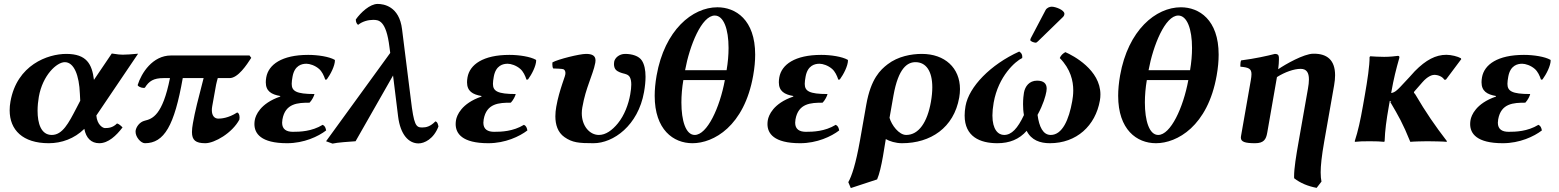

<svg xmlns="http://www.w3.org/2000/svg" viewBox="-20 -718 7926 976"><path d="M387.9 -206 368.2 -168C328.6 -91.8 297.7 -32 243.2 -32C188.2 -32 171 -91.6 171 -154.9C171 -179.1 173.5 -203.9 177.4 -226C196.8 -336 268.6 -402 309.4 -402C356.4 -402 382.6 -335 386.1 -241ZM316.8 -444C222.8 -444 66 -388 33.2 -202C30.4 -186.5 29.1 -171.5 29.1 -157.2C29.1 -57.3 95.7 10 227.8 10C292.8 10 357.9 -13 408.7 -63C417.4 -16 443.8 10 484.8 10C530.4 10 571.1 -28.5 602.9 -70.3C595.6 -78.1 584.2 -88.4 574.8 -90.4C553.2 -68.3 530.8 -67 513.4 -67C502.5 -67 473.8 -83.5 469.7 -130.8L682 -445C652.5 -442 618.1 -440 604.1 -440C592.1 -440 579.3 -441 548.2 -446L457.6 -312C447.7 -392 420.8 -444 316.8 -444Z M1248.3 -436H849.3C755.3 -436 698.5 -346 679.9 -286C679.8 -279.1 697.4 -271.1 710 -271.1C712.3 -271.1 714.5 -271.4 716.4 -272C737.2 -306 761 -321 811 -321H844C806.3 -131 754.3 -114 715.9 -104.5C689.1 -97.9 672.8 -73 669.6 -55C669.3 -52.8 669.1 -50.5 669.1 -48.3C669.1 -20.7 696.4 10 716.7 10C814.7 10 866.4 -79 909 -321H1015C986.6 -212 970.9 -150 960.7 -92C957.5 -74.3 955.8 -59.4 955.8 -46.8C955.8 -5.3 974.6 10 1023.7 10C1070.7 10 1160.6 -42 1196.8 -110C1197.5 -113.6 1197.8 -117.2 1197.8 -120.7C1197.8 -133.9 1193.4 -145.4 1185.2 -146C1140.6 -117 1102.7 -115 1089.7 -115C1070.7 -115 1056.9 -129.4 1056.9 -158.1C1056.9 -164.1 1057.5 -170.7 1058.8 -178C1083.2 -316 1077.7 -285 1087 -321H1147C1190 -321 1233.9 -388 1257.2 -424Z M1537.7 -394C1554.2 -394 1581.4 -385.6 1602 -367.5C1616.9 -354.4 1626.7 -333.6 1633.4 -313L1641 -314C1660.8 -341 1682.2 -383 1682.6 -411L1681.2 -414C1653 -430 1596.6 -439 1546.6 -439C1412.6 -439 1344.9 -389.6 1333.5 -325C1331.9 -315.8 1331.1 -307.4 1331.1 -299.9C1331.1 -254.6 1359.4 -237.7 1404.7 -230L1404.2 -227C1302 -192 1279.3 -131 1275.2 -108C1274 -101.3 1273.3 -94.3 1273.3 -87.3C1273.3 -40 1305.4 10 1439.4 10C1525.4 10 1598 -24.3 1637.9 -55C1634.9 -69.3 1631.9 -77.8 1620.4 -83.5C1564.4 -49.5 1504.6 -48 1468.6 -48C1436.9 -48 1414.1 -60.1 1414.1 -94.1C1414.1 -99.2 1414.7 -104.8 1415.7 -111C1430.2 -193 1493.7 -196 1553.7 -196C1566.8 -209.9 1576.8 -230.5 1578.5 -240C1485.3 -240 1462.8 -255 1462.8 -291.9C1462.8 -302.2 1464.6 -314.2 1467 -328C1477.3 -386.3 1514.7 -394 1537.7 -394Z M2208.7 -75C2207 -84 2204.2 -98.6 2193.3 -101C2167.7 -75 2146.9 -70 2125.9 -70C2093.9 -70 2084 -82 2068.3 -214L2023.8 -569C2009.7 -687 1929.6 -698 1899.6 -698C1860.6 -698 1814 -655 1788.7 -619C1788.5 -606.2 1794 -594.4 1800.9 -592C1821.9 -609 1851.3 -617 1876.3 -617C1904.3 -617 1943.1 -616 1959.8 -478L1963.7 -449L1637.5 0L1670.4 12C1694.5 6 1760.2 2 1787.5 0L1978 -334.2L2003.7 -126C2015.3 -33 2057.6 11 2107.6 11C2136.6 11 2184.5 -11 2208.7 -75Z M2560.7 -394C2577.2 -394 2604.4 -385.6 2625 -367.5C2639.9 -354.4 2649.7 -333.6 2656.4 -313L2664 -314C2683.8 -341 2705.2 -383 2705.6 -411L2704.2 -414C2676 -430 2619.6 -439 2569.6 -439C2435.6 -439 2367.9 -389.6 2356.5 -325C2354.9 -315.8 2354.1 -307.4 2354.1 -299.9C2354.1 -254.6 2382.4 -237.7 2427.7 -230L2427.2 -227C2325 -192 2302.3 -131 2298.2 -108C2297 -101.3 2296.3 -94.3 2296.3 -87.3C2296.3 -40 2328.4 10 2462.4 10C2548.4 10 2621 -24.3 2660.9 -55C2657.9 -69.3 2654.9 -77.8 2643.4 -83.5C2587.4 -49.5 2527.6 -48 2491.6 -48C2459.9 -48 2437.1 -60.1 2437.1 -94.1C2437.1 -99.2 2437.7 -104.8 2438.7 -111C2453.2 -193 2516.7 -196 2576.7 -196C2589.8 -209.9 2599.8 -230.5 2601.5 -240C2508.3 -240 2485.8 -255 2485.8 -291.9C2485.8 -302.2 2487.6 -314.2 2490 -328C2500.3 -386.3 2537.7 -394 2560.7 -394Z M3253.8 -250C3258.9 -278.5 3261.5 -304.6 3261.5 -327.8C3261.5 -362.4 3255.6 -390.4 3243 -410C3228 -433.5 3193 -444 3158 -444C3127 -444 3105.3 -423 3102 -404C3101.3 -400.3 3101 -396.4 3101 -392.5C3101 -381.1 3104 -369.9 3110.7 -363C3121.4 -352.1 3139.5 -347.2 3147.6 -345C3158.3 -342.1 3174.6 -339.5 3182 -325C3186.4 -316.5 3189 -305 3189 -288.3C3189 -275.1 3187.3 -258.6 3183.7 -238C3174.9 -187.9 3154 -131.6 3120.8 -91C3091.7 -55.4 3058.9 -32 3024.4 -32C2977.3 -32 2937.4 -77.7 2937.4 -142.5C2937.4 -152 2938.3 -161.8 2940.1 -172C2949.6 -226 2962.1 -263 2974.1 -297C2984.9 -330 3000.3 -366 3006.1 -399C3006.8 -403.3 3007.2 -407.2 3007.2 -410.8C3007.2 -434.9 2990.4 -444 2959 -444C2926 -444 2817.3 -417 2788.4 -401C2787.9 -398.1 2787.7 -394.8 2787.7 -391.4C2787.7 -383.1 2789.2 -374.3 2792 -370C2804.8 -369 2837.7 -369.6 2846.1 -365C2851.6 -362 2855.8 -352 2853.9 -341C2851.2 -326 2845.5 -316 2838 -291C2827.2 -258 2815.5 -220 2807.6 -175C2804.8 -159.2 2803.1 -142.8 2803.1 -126.8C2803.1 -85.1 2814.7 -45.3 2849.4 -21C2889.5 7 2922 10 2997 10C3098 10 3223.8 -80 3253.8 -250Z M3664.7 -311C3638.8 -170 3574.5 -32 3511.5 -32C3466 -32 3443.8 -104.3 3443.8 -197.2C3443.8 -233.1 3447.1 -272 3453.7 -311ZM3613.5 -639C3658.4 -639 3683.5 -570.3 3683.5 -474C3683.5 -439.3 3680.3 -401 3673.5 -361H3462.5C3485.5 -486 3546.5 -639 3613.5 -639ZM3317.7 -334C3311.1 -296.2 3308 -261.9 3308 -230.9C3308 -58.9 3402.6 10 3500.1 10C3607.1 10 3763.2 -76 3808.7 -334C3815.7 -373.3 3818.8 -408.6 3818.8 -440.3C3818.8 -618.3 3719 -681 3626.9 -681C3499.4 -681 3358.5 -565 3317.7 -334Z M4145.7 -394C4162.2 -394 4189.4 -385.6 4210 -367.5C4224.9 -354.4 4234.7 -333.6 4241.4 -313L4249 -314C4268.8 -341 4290.2 -383 4290.6 -411L4289.2 -414C4261 -430 4204.6 -439 4154.6 -439C4020.6 -439 3952.9 -389.6 3941.5 -325C3939.9 -315.8 3939.1 -307.4 3939.1 -299.9C3939.1 -254.6 3967.4 -237.7 4012.7 -230L4012.2 -227C3910 -192 3887.3 -131 3883.2 -108C3882 -101.3 3881.3 -94.3 3881.3 -87.3C3881.3 -40 3913.4 10 4047.4 10C4133.4 10 4206 -24.3 4245.9 -55C4242.9 -69.3 4239.9 -77.8 4228.4 -83.5C4172.4 -49.5 4112.6 -48 4076.6 -48C4044.9 -48 4022.1 -60.1 4022.1 -94.1C4022.1 -99.2 4022.7 -104.8 4023.7 -111C4038.2 -193 4101.7 -196 4161.7 -196C4174.8 -209.9 4184.8 -230.5 4186.5 -240C4093.3 -240 4070.8 -255 4070.8 -291.9C4070.8 -302.2 4072.6 -314.2 4075 -328C4085.3 -386.3 4122.7 -394 4145.7 -394Z M4712.1 -200C4693.9 -97 4650.5 -32 4586.5 -32C4549.5 -32 4512.3 -82 4501.8 -119L4521.7 -232C4546.8 -374 4593.7 -402 4633.7 -402C4687.3 -402 4719.2 -356.7 4719.2 -274.3C4719.2 -252.2 4716.9 -227.3 4712.1 -200ZM4438.6 194C4450.4 167 4460 124 4468.3 77C4473.4 47.7 4477.9 16.8 4482.8 -11C4501.8 0 4533.1 10 4565.1 10C4710.1 10 4828.8 -68 4856 -222C4858.6 -237 4859.9 -251.4 4859.9 -265.3C4859.9 -372.6 4783 -444 4666.1 -444C4613.1 -444 4545 -432 4491.8 -391C4455.8 -363.2 4407.1 -319 4383.6 -186L4352.1 -7C4330 118 4309.6 177 4292.2 208L4304.9 238Z M5571.1 -207C5573 -217.6 5573.8 -228 5573.8 -237.9C5573.8 -362.9 5435.9 -435.4 5395.5 -453C5383.7 -446.1 5373.1 -437.8 5367.2 -423C5422.7 -366.4 5435.7 -306 5435.7 -258.6C5435.7 -237.3 5433.1 -218.6 5430.5 -204C5414 -110 5380.2 -32 5321.2 -32C5282.2 -32 5262.4 -73 5254.2 -134C5283.7 -188 5295.1 -230 5299.2 -253C5300.1 -258.1 5300.6 -263 5300.6 -267.5C5300.6 -292.3 5286.5 -308 5251.9 -308C5211.9 -308 5190.8 -279 5185.1 -247C5183.2 -236.1 5180.5 -214.3 5180.5 -188.2C5180.5 -171 5181.6 -152 5185 -133C5153 -65 5122.2 -32 5084.2 -32C5054 -32 5024.8 -59.2 5024.8 -131.1C5024.8 -149.6 5026.8 -171.2 5031.1 -196C5055.1 -332 5142.3 -407 5176.2 -423C5176.4 -425.2 5176.6 -427.4 5176.6 -429.3C5176.6 -442.3 5171 -449.7 5161 -456C5015.3 -390 4905.4 -277 4888.1 -179C4885 -161.5 4883.6 -145.4 4883.6 -130.7C4883.6 -23.3 4961.8 10 5049.8 10C5111.8 10 5161.3 -10 5198.9 -53C5222.5 -5 5267.8 10 5316.8 10C5452.8 10 5548.5 -79 5571.1 -207ZM5326.2 -684C5315.2 -684 5301.1 -678 5295.2 -667L5220 -524C5218.3 -520.7 5217.3 -515.9 5217.3 -514.4C5217.3 -507.6 5237.1 -501 5244.9 -501C5248.9 -501 5253.3 -505.3 5257.3 -509L5382.8 -631C5388.1 -636.1 5390.7 -641.8 5390.7 -648.1C5390.7 -667.2 5345.5 -684 5326.2 -684Z M6020.7 -311C5994.8 -170 5930.5 -32 5867.5 -32C5822 -32 5799.8 -104.3 5799.8 -197.2C5799.8 -233.1 5803.1 -272 5809.7 -311ZM5969.5 -639C6014.4 -639 6039.5 -570.3 6039.5 -474C6039.5 -439.3 6036.3 -401 6029.5 -361H5818.5C5841.5 -486 5902.5 -639 5969.5 -639ZM5673.7 -334C5667.1 -296.2 5664 -261.9 5664 -230.9C5664 -58.9 5758.6 10 5856.1 10C5963.1 10 6119.2 -76 6164.7 -334C6171.7 -373.3 6174.8 -408.6 6174.8 -440.3C6174.8 -618.3 6075 -681 5982.9 -681C5855.4 -681 5714.5 -565 5673.7 -334Z M6421.8 -43.4C6421.8 -43.4 6454 -228.7 6470.3 -321.3L6471.2 -326.2C6511.1 -351.5 6557.7 -368 6591.5 -368C6622.3 -368 6633.7 -348.1 6633.7 -314.1C6633.7 -300.5 6631.9 -284.7 6628.7 -267L6581.7 0C6568.1 76.8 6558.3 137.3 6558.3 178.4C6558.3 181.7 6558.4 184.9 6558.5 188C6590.2 212.9 6628.4 228.5 6672.9 237L6697.5 205C6695.1 192.9 6693.4 178.5 6693.4 158.5C6693.4 125.4 6698 77.3 6711.7 0L6761.7 -284C6765.1 -303.1 6766.7 -320.2 6766.7 -335.6C6766.7 -413.6 6725 -445 6659.3 -445C6657.9 -445 6656.5 -445 6655.1 -445C6607.4 -444 6515.3 -392 6477.5 -366.1C6480.1 -386.6 6481.2 -403.3 6481.2 -416.4C6481.2 -420.3 6481.1 -423.8 6481 -427C6480.4 -437.9 6474.9 -444 6460.9 -444C6422.2 -434 6359.7 -420 6289.1 -411C6286.1 -405.1 6285.1 -393.5 6285.1 -385.7C6285.1 -382.8 6285.3 -380.4 6285.5 -379C6326.9 -375.1 6341.7 -369.5 6341.7 -340.9C6341.7 -332.4 6340.4 -322 6338.1 -309C6321.6 -215.1 6288.4 -25.7 6288.4 -25.7C6287.9 -23.1 6287.7 -20.7 6287.7 -18.5C6287.7 3 6308.8 10 6359.9 10C6404.4 10 6415.9 -9.5 6421.8 -43.4Z M7174.5 -238C7170.2 -246 7166.7 -243.2 7167.6 -248.2C7168.5 -253.2 7169.6 -253.1 7173.2 -257.2L7210.8 -300.2C7237.1 -330.4 7260.1 -337.5 7270.5 -337.5C7292.8 -337.5 7314 -326.8 7321.8 -312.8L7330.1 -313.2L7408.1 -417.4L7405.9 -422.1C7390.3 -431.1 7357 -439.4 7332.5 -439.4C7278.8 -439.4 7229.1 -414.2 7171.8 -356C7171.8 -356 7123.6 -302 7097 -275C7083.9 -261.6 7069.8 -247.1 7051.8 -245.2L7051.9 -246C7065.1 -321 7076.4 -364 7093.3 -424C7094.5 -431 7092.1 -434 7086.1 -434C7072 -432 7044.2 -429 7016.2 -429C6990.2 -429 6963.2 -430.7 6945.7 -432L6942 -428C6942.4 -385 6931.2 -310 6918 -235L6908.3 -180C6895 -105 6884 -54 6866.5 0L6868 3C6889.1 0.7 6907.5 0 6942.5 0C6976.5 0 6997.6 1 7016 3L7018.5 0C7020.6 -57 7026.9 -104 7040.3 -180L7044.7 -205C7061.6 -204.8 7043.9 -202.7 7047.6 -199C7088.8 -129 7111.1 -91 7149 3C7164.6 1.2 7218.5 0 7235.5 0C7252.2 0 7324.3 1.2 7333 3L7335.5 0C7275 -78.6 7227.9 -147 7174.5 -238Z M7717.7 -394C7734.2 -394 7761.4 -385.6 7782 -367.5C7796.9 -354.4 7806.7 -333.6 7813.4 -313L7821 -314C7840.8 -341 7862.2 -383 7862.6 -411L7861.2 -414C7833 -430 7776.6 -439 7726.6 -439C7592.6 -439 7524.9 -389.6 7513.5 -325C7511.9 -315.8 7511.1 -307.4 7511.1 -299.9C7511.1 -254.6 7539.4 -237.7 7584.7 -230L7584.2 -227C7482 -192 7459.3 -131 7455.2 -108C7454 -101.3 7453.3 -94.3 7453.3 -87.3C7453.3 -40 7485.4 10 7619.4 10C7705.4 10 7778 -24.3 7817.9 -55C7814.9 -69.3 7811.9 -77.8 7800.4 -83.5C7744.4 -49.5 7684.6 -48 7648.6 -48C7616.9 -48 7594.1 -60.1 7594.1 -94.1C7594.1 -99.2 7594.7 -104.8 7595.7 -111C7610.2 -193 7673.7 -196 7733.7 -196C7746.8 -209.9 7756.8 -230.5 7758.5 -240C7665.3 -240 7642.8 -255 7642.8 -291.9C7642.8 -302.2 7644.6 -314.2 7647 -328C7657.3 -386.3 7694.7 -394 7717.7 -394Z"/></svg>

Font: Linux Biolinum O 
Style: Bold Italic
Weight: 700
Designer: Philipp H. Poll
Foundry: Philipp H. Poll
Version: Version 1.3.2